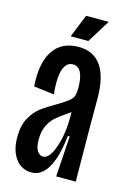

<svg xmlns="http://www.w3.org/2000/svg" viewBox="-107 -723 534 789"><g transform="rotate(15 160.0 -329.0)"><path d="M14.3 -115.7Q14.3 -164 32 -196.3Q49.7 -228.7 74.8 -247.5Q100 -266.3 139.3 -288.7Q169.7 -307 182.8 -317.7Q196 -328.3 200.3 -340.3Q204.7 -352.3 204.7 -373.3Q204.7 -418 193 -440.3Q181.3 -462.7 158.3 -462.7Q130 -462.7 118.5 -426.8Q107 -391 114.3 -323L27.7 -333.7Q20.7 -432.3 55.7 -485.2Q90.7 -538 163 -538Q227 -538 259.5 -491.3Q292 -444.7 292 -351V-231.3Q292.7 -153 293 -114.7Q293.3 -76.3 294 0H210.7Q216.7 -86.7 222 -173H214Q207.3 -110 192.7 -69.3Q178 -28.7 156.7 -9Q135.3 10.7 107.3 10.7Q65.7 10.7 40 -23.5Q14.3 -57.7 14.3 -115.7ZM203.3 -242.3V-284L232.3 -302Q224.7 -289.7 212.8 -279.3Q201 -269 182 -256.7Q156 -239 140.3 -224.5Q124.7 -210 113.3 -186.2Q102 -162.3 102 -128.3Q102 -95.3 112.2 -80Q122.3 -64.7 136.7 -64.7Q156.3 -64.7 171.7 -92.8Q187 -121 195.2 -162.8Q203.3 -204.7 203.3 -242.3ZM119.3 -571.7 158.7 -669.3H255L194.3 -571.7Z"/></g></svg>

Font: Bricolage Grotesque 96pt Condensed ExBd
Style: Regular
Weight: 800
Width: 3
Designer: Mathieu Triay
Foundry: Atelier Triay
Version: Version 1.001;Glyphs 3.2 (3207)